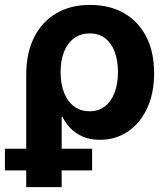

<svg xmlns="http://www.w3.org/2000/svg" viewBox="-49 -564 688 788"><path d="M58.6 204.1V-256.8Q58.6 -345.7 90.6 -409.9Q122.6 -474.1 181.4 -509Q240.2 -543.9 320.8 -543.9Q399.9 -543.9 458.7 -510.7Q517.6 -477.5 550.5 -414.8Q583.5 -352.1 583.5 -263.7Q583.5 -180.2 554.4 -118.7Q525.4 -57.1 475.1 -23.7Q424.8 9.8 360.8 9.8Q319.8 9.8 289.8 -3.7Q259.8 -17.1 239.7 -38.3Q219.7 -59.6 207.5 -84H204.1V204.1ZM318.8 -107.4Q356 -107.4 381.8 -127.7Q407.7 -147.9 421.4 -184.1Q435.1 -220.2 435.1 -268.1Q435.1 -315.9 421.6 -351.6Q408.2 -387.2 382.6 -407Q356.9 -426.8 319.3 -426.8Q282.2 -426.8 255.4 -407.2Q228.5 -387.7 214.1 -352.3Q199.7 -316.9 199.7 -268.1Q199.7 -220.2 213.9 -183.8Q228 -147.5 254.9 -127.4Q281.7 -107.4 318.8 -107.4ZM-28.8 135.3V46.4H329.1V135.3Z"/></svg>

Font: Inter 20pt
Style: Bold
Weight: 700
Version: Version 4.001;git-66647c0bb